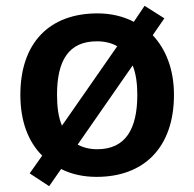

<svg xmlns="http://www.w3.org/2000/svg" viewBox="-20 -598 668 660"><path d="M578 -272C578 -360 550 -429 505 -477L545 -535L477 -578L440 -523C404 -542 361 -552 315 -552C151 -552 50 -452 50 -272C50 -181 77 -111 125 -63L82 -2L149 42L190 -17C226 1 267 10 312 10C476 10 578 -92 578 -272ZM176 -272C176 -390 216 -456 313 -456C341 -456 364 -450 383 -439L193 -166C181 -194 176 -230 176 -272ZM452 -272C452 -155 412 -85 314 -85C288 -85 265 -91 247 -101L436 -373C447 -346 452 -312 452 -272Z"/></svg>

Font: Noto Sans Khmer UI SemiBold
Style: Regular
Weight: 600
Designer: Danh Hong and the Monotype Design Team
Foundry: Monotype Imaging Inc.
Version: Version 2.002